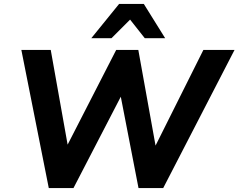

<svg xmlns="http://www.w3.org/2000/svg" viewBox="-20 -960 1217 980"><path d="M229 0 89 -705H239L336 -161H294L573 -705H686L784 -161H746L1018 -705H1177L813 0H687L590 -500H614L355 0ZM446 -765 588 -940H714L823 -765H719L644 -860L549 -765Z"/></svg>

Font: Nunito Sans 12pt ExtraLight 12pt ExtraBold
Style: Italic
Weight: 800
Italic angle: -9°
Version: Version 3.101;gftools[0.9.27]